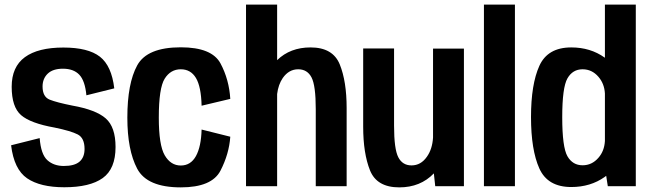

<svg xmlns="http://www.w3.org/2000/svg" viewBox="-20 -805 2810 830"><path d="M258 4.5Q154 4.5 97.2 -34.2Q40.5 -73 28 -177L151.5 -208Q157 -137.5 184.8 -112.5Q212.5 -87.5 256 -87.5Q302 -87.5 323.8 -106.2Q345.5 -125 345.5 -161Q345.5 -208.5 316 -223.8Q286.5 -239 216 -253.5Q112 -272 71.2 -307.2Q30.5 -342.5 30.5 -430Q30.5 -516 87.5 -557.8Q144.5 -599.5 254 -599.5Q361 -599.5 411.8 -560Q462.5 -520.5 474 -423L353.5 -393Q347.5 -456 322.8 -482Q298 -508 252 -508Q208.5 -508 186.2 -486.5Q164 -465 164 -431Q164 -386.5 194.8 -374.2Q225.5 -362 293 -348.5Q394.5 -330.5 437 -293.2Q479.5 -256 479.5 -169.5Q479.5 -75 424 -35.2Q368.5 4.5 258 4.5Z M761.5 5Q616 5 573.2 -75.5Q530.5 -156 530.5 -296.5Q530.5 -444.5 573.2 -522.5Q616 -600.5 761.5 -600.5Q896 -600.5 933.2 -530.8Q970.5 -461 975.5 -377.5L851.5 -348Q849.5 -430.5 827 -468Q804.5 -505.5 761.5 -505.5Q717.5 -505.5 692 -465Q666.5 -424.5 666.5 -296.5Q666.5 -177.5 692.2 -133.5Q718 -89.5 761.5 -89.5Q804.5 -89.5 827 -130.2Q849.5 -171 851.5 -245L975.5 -214Q970.5 -140 933.2 -67.5Q896 5 761.5 5Z M1043.5 0V-785H1178V-545Q1234.5 -600 1322.5 -600Q1419 -600 1448.8 -526.5Q1478.5 -453 1478.5 -338V0H1345V-333.5Q1345 -435 1326.8 -470.2Q1308.5 -505.5 1269 -505.5Q1229 -505.5 1202.5 -468Q1183 -439.5 1178 -398.5V0Z M1861.5 0 1855.5 -55.5Q1797.5 5 1706 5Q1609 5 1579.5 -68.5Q1550 -142 1550 -257.5V-595.5H1683.5V-261.5Q1683.5 -160.5 1701.8 -125.2Q1720 -90 1759 -90Q1799.5 -90 1825.5 -127.5Q1849 -160.5 1852 -210.5V-595H1985.5V0Z M2072 0V-785H2206V0Z M2607.5 0 2600.5 -45Q2597.5 -42.5 2594 -40Q2532.5 3.5 2449.5 3.5Q2347.5 3.5 2311.5 -76.8Q2275.5 -157 2275.5 -299Q2275.5 -440.5 2311.5 -520.2Q2347.5 -600 2449.5 -600Q2532.5 -600 2594 -556Q2594.5 -556 2595 -555.5V-785H2728.5V0ZM2595 -195.5V-401Q2592.5 -443.5 2567 -473Q2539 -505.5 2498.5 -505.5Q2455.5 -505.5 2433 -466.2Q2410.5 -427 2410.5 -298.5Q2410.5 -168.5 2433 -129.5Q2455.5 -90.5 2498.5 -90.5Q2539 -90.5 2567 -123Q2592.5 -152 2595 -195.5Z"/></svg>

Font: Anybody SemiBold
Style: Regular
Weight: 600
Designer: Tyler Finck
Foundry: Etcetera Type Company
Version: Version 1.010; ttfautohint (v1.8.3) -l 8 -r 50 -G 200 -x 14 